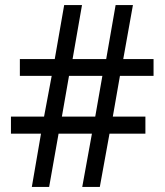

<svg xmlns="http://www.w3.org/2000/svg" viewBox="-20 -734 647 754"><path d="M451 -436H583V-502H464L502 -714H434L397 -502H265L302 -714H232L195 -502H58V-436H183L153 -276H23V-209H141L105 0H173L210 -209H341L303 0H372L410 -209H551V-276H423ZM223 -276 251 -436H382L354 -276Z"/></svg>

Font: Noto Sans Thai
Style: Regular
Weight: 400
Designer: Monotype Design Team
Foundry: Monotype Imaging Inc.
Version: Version 1.901